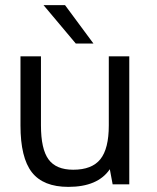

<svg xmlns="http://www.w3.org/2000/svg" viewBox="-20 -720 615 750"><path d="M409 -59Q362 10 247 10Q149 10 104.5 -47Q60 -104 60 -230V-500H140V-230Q140 -138 169.5 -97.5Q199 -57 266 -57Q339 -57 372 -98Q405 -139 405 -230V-500H485V0H420ZM234 -700 345 -550H276L150 -700Z"/></svg>

Font: Fivo Sans
Style: Regular
Weight: 400
Designer: Alexander Slobzheninov
Foundry: Alexander Slobzheninov
Version: 1.0